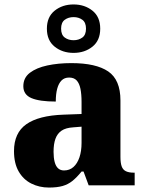

<svg xmlns="http://www.w3.org/2000/svg" viewBox="-20 -834 654 864"><path d="M200 10Q157 10 121 -8Q85 -26 64 -62.5Q43 -99 43 -154Q43 -236 98.5 -275Q154 -314 265 -318L347 -321V-375Q347 -410 342 -434.5Q337 -459 325 -472Q313 -485 291 -485Q270 -485 257 -472Q244 -459 237.5 -435Q231 -411 231 -377Q158 -377 121.5 -392.5Q85 -408 85 -446Q85 -484 114.5 -506.5Q144 -529 193 -539.5Q242 -550 301 -550Q412 -550 467 -512.5Q522 -475 522 -382V-128Q522 -101 527.5 -85.5Q533 -70 546.5 -63.5Q560 -57 582 -57H586V0H379L356 -62H347Q325 -35 305.5 -19.5Q286 -4 261.5 3Q237 10 200 10ZM268 -67Q293 -67 310.5 -82.5Q328 -98 337.5 -126Q347 -154 347 -191V-264L310 -261Q276 -259 257 -246Q238 -233 229.5 -209.5Q221 -186 221 -151Q221 -124 226 -105Q231 -86 241.5 -76.5Q252 -67 268 -67ZM311 -596Q261 -596 226 -624Q191 -652 191 -705Q191 -758 226 -786Q261 -814 311 -814Q361 -814 396 -786Q431 -758 431 -705Q431 -652 396 -624Q361 -596 311 -596ZM311 -653Q334 -653 350.5 -665Q367 -677 367 -705Q367 -733 350.5 -745Q334 -757 311 -757Q288 -757 271.5 -745Q255 -733 255 -705Q255 -677 271.5 -665Q288 -653 311 -653Z"/></svg>

Font: Noto Serif Gujarati ExtraBold
Style: Regular
Weight: 800
Version: Version 2.102